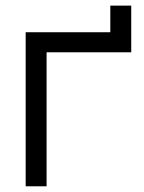

<svg xmlns="http://www.w3.org/2000/svg" viewBox="-20 -653 505 673"><path d="M70 0V-540H366.7V-633.3H440V-469.7H143.3V0Z"/></svg>

Font: Manrope ExtraLight
Style: Regular
Weight: 200
Designer: Mikhail Sharanda
Foundry: Mikhail Sharanda
Version: Version 4.505